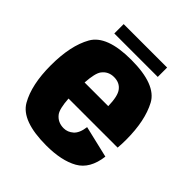

<svg xmlns="http://www.w3.org/2000/svg" viewBox="-193 -829 964 964"><g transform="rotate(45 289.0 -347.0)"><path d="M288 5.5Q113 5.5 66.2 -76.2Q19.5 -158 19.5 -295.5Q19.5 -435.5 66.2 -518.2Q113 -601 285.5 -601Q462 -601 506.8 -517.2Q551.5 -433.5 551.5 -298.5Q551.5 -265.5 549 -240.5H200.5Q205 -171 222.5 -148.5Q246.5 -117.5 288.5 -117.5Q316.5 -117.5 339.2 -137.5Q362 -157.5 368 -205L537.5 -165Q525.5 -67.5 460.8 -31Q396 5.5 288 5.5ZM200.5 -354.5H368.5Q367 -423.5 347.5 -449.5Q326.5 -478.5 286 -478.5Q245.5 -478.5 222 -447Q205 -424 200.5 -354.5ZM132 -634V-700.5H440.5V-634Z"/></g></svg>

Font: Anybody ExtraBold
Style: Regular
Weight: 800
Designer: Tyler Finck
Foundry: Etcetera Type Company
Version: Version 1.010; ttfautohint (v1.8.3) -l 8 -r 50 -G 200 -x 14 